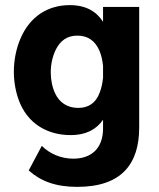

<svg xmlns="http://www.w3.org/2000/svg" viewBox="-20 -541 619 749"><path d="M382 -514V-456C357 -495 317 -521 252 -521C166 -521 97 -476 61 -393C43 -353 34 -305 34 -261C34 -220 42 -175 59 -136C99 -46 180 -14 255 -14C320 -14 359 -40 382 -74V-40C382 38 336 78 266 78C217 78 173 58 143 28L92 124C138 165 196 188 281 188C455 188 523 98 523 -44V-514ZM369 -180C354 -139 325 -120 285 -120C242 -120 211 -142 195 -177C184 -200 178 -229 178 -259C178 -290 185 -322 198 -348C216 -383 242 -402 282 -402C323 -402 351 -382 368 -343C375 -326 380 -306 382 -283V-238C380 -218 376 -198 369 -180Z"/></svg>

Font: Arthouse Owned
Style: Bold
Weight: 700
Designer: Jeremy Tribby
Foundry: Tribby Type
Version: Version 1.000;PS 001.000;hotconv 1.0.88;makeotf.lib2.5.64775